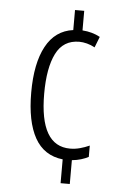

<svg xmlns="http://www.w3.org/2000/svg" viewBox="-53 -763 526 811"><g transform="rotate(5 210.0 -357.0)"><path d="M271 -641Q313 -638 346 -620L328 -574Q312 -583 294.5 -587.5Q277 -592 262 -592Q194 -592 163.5 -531Q133 -470 133 -361Q133 -139 262 -139Q283 -139 303.5 -144.5Q324 -150 344 -159V-111Q331 -104 313 -98.5Q295 -93 274 -91V10H235V-91Q155 -100 116.5 -169Q78 -238 78 -361Q78 -485 117 -557Q156 -629 232 -639V-724H271Z"/></g></svg>

Font: Noto Sans Gurmukhi ExtraCondensed Light
Style: Regular
Weight: 300
Width: 2
Designer: Jelle Bosma - Monotype Design Team
Foundry: Monotype Imaging Inc.
Version: Version 2.004; ttfautohint (v1.8.4.7-5d5b)